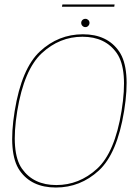

<svg xmlns="http://www.w3.org/2000/svg" viewBox="-20 -833 627 857"><path d="M229.5 4Q338.5 4 420.8 -71.5Q503 -147 534 -337.5Q564.5 -526.5 511.8 -603.2Q459 -680 350 -680Q241 -680 158.8 -604Q76.5 -528 45.5 -337.5Q15 -148 67.8 -72Q120.5 4 229.5 4ZM231.5 -7Q129.5 -7 78.2 -79.8Q27 -152.5 57 -337.5Q87.5 -522.5 166.8 -595.8Q246 -669 348 -669Q450 -669 501.2 -595.8Q552.5 -522.5 522.5 -337.5Q492.5 -152 413 -79.5Q333.5 -7 231.5 -7ZM361 -712Q369 -712 374.2 -717.8Q379.5 -723.5 379.5 -731Q379.5 -738.5 374 -743.8Q368.5 -749 361.5 -749Q353.5 -749 348 -743.8Q342.5 -738.5 342.5 -731Q342.5 -723 348 -717.5Q353.5 -712 361 -712ZM256.5 -803H490L491.5 -813H258.5Z"/></svg>

Font: Anybody Thin Thin
Style: Italic
Weight: 250
Italic angle: -10°
Version: Version 1.113;gftools[0.9.25]